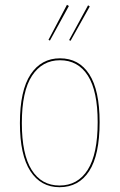

<svg xmlns="http://www.w3.org/2000/svg" viewBox="-20 -771 498 800"><path d="M395 -262Q395 -125 351.5 -58Q308 9 228 9Q150 9 106.5 -58Q63 -125 63 -258Q63 -394 107.5 -461Q152 -528 230 -528Q309 -528 352 -461.5Q395 -395 395 -262ZM71 -258Q71 -128 112 -63Q153 2 228 2Q304 2 345.5 -63.5Q387 -129 387 -262Q387 -392 346 -456Q305 -520 230 -520Q156 -520 113.5 -455.5Q71 -391 71 -258ZM267 -746 188 -602 182 -605 259 -751ZM354 -744 274 -601 268 -604 347 -749Z"/></svg>

Font: Fira Sans Compressed Eight
Style: Regular
Weight: 100
Width: 1
Designer: bBox Type GmbH & Carrois Corporate GbR & Edenspiekermann AG
Foundry: bBox Type GmbH & Carrois Corporate GbR & Edenspiekermann AG
Version: Version 4.301